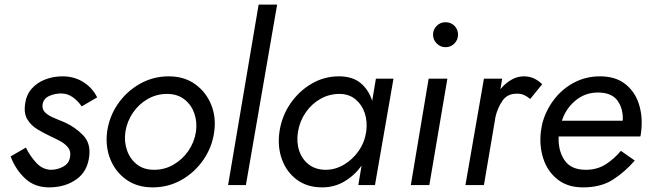

<svg xmlns="http://www.w3.org/2000/svg" viewBox="-20 -800 2804 830"><path d="M92 -162 26 -124Q46 -69 87.5 -29.5Q129 10 192 10Q261 10 310 -24.5Q359 -59 366 -127Q372 -181 339.5 -215Q307 -249 262 -270Q242 -279 217.5 -288.5Q193 -298 177 -312Q161 -326 164 -348Q168 -374 192.5 -385Q217 -396 244 -396Q272 -396 295 -379.5Q318 -363 333 -340L400 -379Q380 -420 340.5 -445Q301 -470 250 -470Q211 -470 175.5 -456.5Q140 -443 116.5 -416Q93 -389 88 -348Q83 -309 98.5 -283.5Q114 -258 141 -241.5Q168 -225 198 -211Q220 -201 241 -189.5Q262 -178 274.5 -162Q287 -146 283 -122Q279 -94 254 -80Q229 -66 200 -66Q164 -67 137 -96Q110 -125 92 -162Z M443 -230Q435 -166 457 -111.5Q479 -57 526 -23.5Q573 10 640 10Q708 10 765 -22.5Q822 -55 859.5 -109.5Q897 -164 906 -230Q915 -294 892.5 -348.5Q870 -403 823 -436.5Q776 -470 709 -470Q642 -470 584.5 -437.5Q527 -405 489.5 -350.5Q452 -296 443 -230ZM522 -230Q529 -275 554.5 -312.5Q580 -350 618.5 -372Q657 -394 702 -394Q747 -394 777 -370.5Q807 -347 820 -310Q833 -273 827 -230Q820 -185 794.5 -148Q769 -111 730.5 -88.5Q692 -66 646 -66Q601 -66 571.5 -89.5Q542 -113 529 -150.5Q516 -188 522 -230Z M1098 -780 966 0H1043L1178 -780Z M1188 -230Q1179 -165 1199 -110.5Q1219 -56 1263.5 -23Q1308 10 1373 10Q1426 10 1469.5 -16Q1513 -42 1543 -84L1529 0H1601L1681 -460H1605L1589 -364Q1574 -411 1540 -440Q1506 -469 1449 -470Q1384 -471 1328.5 -439Q1273 -407 1235.5 -352.5Q1198 -298 1188 -230ZM1268 -230Q1276 -277 1302 -314.5Q1328 -352 1367 -373.5Q1406 -395 1451 -394Q1490 -393 1517.5 -370Q1545 -347 1557 -310.5Q1569 -274 1563 -230Q1556 -184 1530 -147Q1504 -110 1466.5 -88Q1429 -66 1389 -66Q1345 -66 1315.5 -88.5Q1286 -111 1273.5 -148Q1261 -185 1268 -230Z M1852 -650Q1852 -628 1868 -612Q1884 -596 1906 -596Q1929 -596 1944.5 -612Q1960 -628 1960 -650Q1960 -673 1944.5 -688.5Q1929 -704 1906 -704Q1884 -704 1868 -688.5Q1852 -673 1852 -650ZM1833 -460 1756 0H1836L1914 -460Z M2272 -372 2324 -436Q2306 -453 2287 -461.5Q2268 -470 2244 -470Q2216 -470 2189.5 -454.5Q2163 -439 2143 -414L2151 -460H2072L1992 0H2072L2122 -295Q2131 -334 2152.5 -365Q2174 -396 2216 -395Q2233 -395 2246 -389Q2259 -383 2272 -372Z M2409 -278Q2426 -331 2468.5 -366Q2511 -401 2568 -400Q2626 -399 2650.5 -363.5Q2675 -328 2672 -278ZM2395 -210H2748Q2750 -216 2750.5 -222Q2751 -228 2752 -234Q2759 -298 2741.5 -351.5Q2724 -405 2682 -437.5Q2640 -470 2574 -470Q2515 -470 2465.5 -445Q2416 -420 2380.5 -376.5Q2345 -333 2328 -279Q2324 -267 2322 -255Q2320 -243 2318 -230Q2311 -168 2329 -113.5Q2347 -59 2389.5 -25Q2432 9 2496 10Q2576 11 2629 -23Q2682 -57 2724 -106L2664 -148Q2636 -114 2599 -90Q2562 -66 2512 -66Q2448 -66 2420 -108Q2392 -150 2395 -210Z"/></svg>

Font: Jost* 400 Book Italic
Style: Italic
Weight: 400
Italic angle: -10°
Version: Version 3.200; ttfautohint (v0.97) -l 8 -r 50 -G 200 -x 14 -